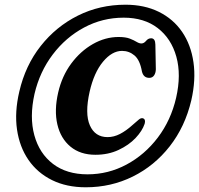

<svg xmlns="http://www.w3.org/2000/svg" viewBox="-20 -757 845 815"><path d="M344 38Q262.5 38 200.8 7.5Q139 -23 101 -78Q63 -133 52.2 -207.2Q41.5 -281.5 62 -368.5Q87.5 -479 152.8 -561.8Q218 -644.5 310.8 -690.8Q403.5 -737 512.5 -737Q593 -737 654.2 -706.8Q715.5 -676.5 753 -621.8Q790.5 -567 801.2 -492.8Q812 -418.5 792 -331Q765.5 -219 700.5 -136Q635.5 -53 543.5 -7.5Q451.5 38 344 38ZM351.5 -17Q439.5 -17 517 -58.5Q594.5 -100 650 -173.2Q705.5 -246.5 727.5 -341.5Q750 -439.5 728.5 -516.5Q707 -593.5 649.5 -637.8Q592 -682 505 -682Q415 -682 337 -640.2Q259 -598.5 203.8 -525.5Q148.5 -452.5 126.5 -358.5Q104.5 -260 125.8 -182.8Q147 -105.5 205 -61.2Q263 -17 351.5 -17ZM594 -231.5Q584 -201.5 555.5 -171.2Q527 -141 483.2 -120.5Q439.5 -100 385 -100Q321 -100 279.2 -134.5Q237.5 -169 223.5 -228.8Q209.5 -288.5 227 -364.5Q243 -434 282.2 -487Q321.5 -540 374.2 -570Q427 -600 483.5 -600Q513.5 -600 531.2 -593Q549 -586 560 -579.2Q571 -572.5 580 -572.5Q591 -572.5 600 -583.5Q609 -594.5 621.5 -594.5Q639 -594.5 639.5 -568L641.5 -462.5Q641 -447 634 -436.8Q627 -426.5 613.5 -426.5Q589 -426.5 582.5 -453.5Q574 -502 551 -521.5Q528 -541 498 -541Q455.5 -541 417.2 -495Q379 -449 360.5 -368Q339.5 -274.5 361.5 -224.8Q383.5 -175 436.5 -175Q463.5 -175 489.5 -188.5Q515.5 -202 541.5 -225.5Q560 -241.5 569 -249.2Q578 -257 586.5 -255Q599.5 -250.5 594 -231.5Z"/></svg>

Font: Fraunces 144pt SuperSoft SemiBold
Style: Italic
Weight: 600
Italic angle: -16°
Version: Version 1.000;[b76b70a41]